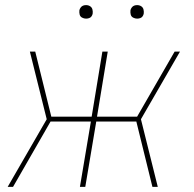

<svg xmlns="http://www.w3.org/2000/svg" viewBox="-20 -732 760 752"><path d="M10 0H31L178 -256H336L293 0H314L357 -256H514L577 0H598L532 -265L685 -530H664L517 -275H360L402 -530H381L339 -275H181L118 -530H97L163 -265ZM517 -659Q523 -659 529 -661Q535 -663 538.5 -668Q542 -673 543 -679Q544 -687 542 -695Q540 -703 533 -707.5Q526 -712 517 -712Q511 -712 505.5 -710Q500 -708 496 -702.5Q492 -697 491 -692Q490 -683 492 -675Q494 -667 501.5 -663Q509 -659 517 -659ZM317 -659Q323 -659 329 -661Q335 -663 338.5 -668Q342 -673 343 -679Q344 -687 342 -695Q340 -703 333 -707.5Q326 -712 317 -712Q311 -712 305.5 -710Q300 -708 296 -702.5Q292 -697 291 -692Q290 -683 292 -675Q294 -667 301.5 -663Q309 -659 317 -659Z"/></svg>

Font: Iosevka Sparkle Thin
Style: Italic
Weight: 100
Italic angle: -9°
Designer: Belleve Invis
Foundry: Belleve Invis
Version: Version 4.5.0; ttfautohint (v1.8.3)